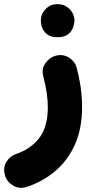

<svg xmlns="http://www.w3.org/2000/svg" viewBox="-26 -587 434 930"><path d="M235.8 -314.5Q262.7 -324.2 285.9 -317.6Q309.1 -311 325 -294.4Q340.8 -277.8 345.7 -257.3Q371.6 -159.2 371.6 -68.4Q371.6 34.7 337.4 111.8Q303.2 189 242.9 240.5Q182.6 292 105 317.9Q67.9 330.1 37.6 311.8Q7.3 293.5 -1.5 263.7Q-12.7 224.6 5.4 196.5Q23.4 168.5 51.3 159.2Q123.5 134.8 164.6 80.8Q205.6 26.9 205.6 -68.4Q205.6 -133.3 184.1 -215.3Q174.3 -252.4 192.6 -278.8Q210.9 -305.2 235.8 -314.5ZM171.9 -487.8Q171.9 -518.6 194.6 -542.7Q217.3 -566.9 251.5 -566.9Q276.9 -566.9 294.4 -556.2Q312 -545.4 321.8 -529.8Q334.5 -509.8 334.5 -487.8Q334.5 -472.2 327.6 -453.1Q320.8 -434.1 303 -420.4Q285.2 -406.7 252.9 -406.7Q219.7 -406.7 202.4 -420.7Q185.1 -434.6 178.2 -452.6Q171.9 -469.7 171.9 -487.8Z"/></svg>

Font: Mikhak-DS2-FD Black
Style: Regular
Weight: 900
Designer: Amin Abedi
Version: Version 3.2